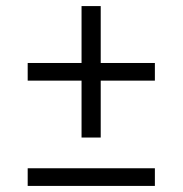

<svg xmlns="http://www.w3.org/2000/svg" viewBox="-20 -614 600 631"><path d="M248 -594H311V-162H248ZM489 -407V-349H71V-407ZM489 -61V-3H71V-61Z"/></svg>

Font: Roboto Serif SemiCondensed Light
Style: Regular
Weight: 300
Width: 4
Designer: Greg Gazdowicz
Foundry: Commercial Type
Version: Version 1.007